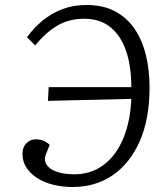

<svg xmlns="http://www.w3.org/2000/svg" viewBox="-20 -736 664 769"><path d="M506 -387Q506 -469 485.5 -530.5Q465 -592 423 -626.5Q381 -661 317 -661Q257 -661 210 -633.5Q163 -606 121 -554L88 -587Q115 -624 150 -653Q185 -682 229 -699Q273 -716 326 -716Q395 -716 443 -689.5Q491 -663 521 -617.5Q551 -572 565 -512.5Q579 -453 579 -385Q579 -259 539.5 -170Q500 -81 431 -34Q362 13 271 13Q230 13 193.5 4Q157 -5 129.5 -22.5Q102 -40 86 -64.5Q70 -89 70 -119Q70 -147 86 -162.5Q102 -178 122 -178Q141 -178 154 -172.5Q167 -167 179 -156L164 -118Q155 -96 166 -77.5Q177 -59 206 -48.5Q235 -38 278 -38Q345 -38 395 -75.5Q445 -113 473.5 -181Q502 -249 506 -340L172 -332L175 -387Z"/></svg>

Font: Literata Light
Style: Italic
Weight: 300
Italic angle: -2°
Designer: Latin by Veronika Burian and Jose Scaglione. Greek by Irene Vlachou. Cyrillic by Vera Evstafieva
Foundry: TypeTogether
Version: Version 3.103;gftools[0.9.29]